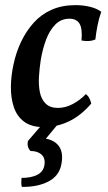

<svg xmlns="http://www.w3.org/2000/svg" viewBox="-20 -487 421 749"><path d="M152 9Q103 9 74.5 -12Q46 -33 34 -69Q22 -105 22.5 -148.5Q23 -192 33 -237Q43 -284 63 -325.5Q83 -367 112 -399Q141 -431 181.5 -449Q222 -467 275 -467Q304 -467 331 -460.5Q358 -454 375 -441Q366 -416 360.5 -388Q355 -360 352 -333Q330 -323 298 -329Q302 -376 290 -395Q278 -414 251 -414Q218 -414 195.5 -391Q173 -368 159.5 -331.5Q146 -295 139 -253Q134 -221 132 -188Q130 -155 135.5 -127.5Q141 -100 158 -83Q175 -66 206 -66Q235 -66 263.5 -81Q292 -96 315 -120Q324 -113 328.5 -104Q333 -95 336 -83Q295 -35 247.5 -13Q200 9 152 9ZM65 242Q63 234 63 225Q63 216 64 207Q101 207 124.5 195.5Q148 184 153 159Q158 131 142.5 116.5Q127 102 99 102Q84 87 89 63L157 -16H217L159 54Q196 61 212 86.5Q228 112 219 156Q210 200 168 221.5Q126 243 65 242Z"/></svg>

Font: Vollkorn Medium
Style: Italic
Weight: 500
Italic angle: -11°
Designer: Friedrich Althausen
Foundry: Friedrich Althausen
Version: Version 5.000